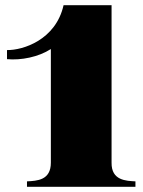

<svg xmlns="http://www.w3.org/2000/svg" viewBox="-20 -720 552 740"><path d="M410 -93V-700H225C195 -566 68 -526 7 -527V-492C61 -487 128 -500 176 -531V-93C176 -25 123 -23 84 -21V0H502V-21C466 -23 409 -24 410 -93Z"/></svg>

Font: Sprat Black
Style: Regular
Weight: 900
Designer: Ethan Nakache
Foundry: Collletttivo
Version: Version 2.000;Glyphs 3.2 (3217)